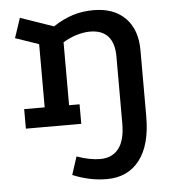

<svg xmlns="http://www.w3.org/2000/svg" viewBox="-51 -504 689 784"><g transform="rotate(-5 294.0 -112.0)"><path d="M361 -458Q444 -458 491 -410.5Q538 -363 538 -278V-7Q538 110 490 172Q442 234 356 234Q321 234 287 227Q253 220 216 205L240 131Q268 141 292 145.5Q316 150 336 150Q385 150 411.5 116Q438 82 438 13V-262Q438 -316 413 -344Q388 -372 339 -372Q313 -372 283.5 -363Q254 -354 228 -338V-80H271V0H44V-80H128V-339L32 -372L59 -453L195 -406Q236 -433 275.5 -445.5Q315 -458 361 -458Z"/></g></svg>

Font: Podkova SemiBold
Style: Regular
Weight: 600
Designer: Ilya Yudin
Foundry: Cyreal (www.cyreal.org)
Version: Version 2.103